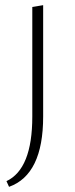

<svg xmlns="http://www.w3.org/2000/svg" viewBox="-20 -434 292 743"><path d="M105 17V-407L147 -414V17Q147 242 15 289L5 267Q105 220 105 17Z"/></svg>

Font: EauTest Light
Style: Regular
Weight: 300
Designer: Christian Thalmann (Catharsis Fonts)
Version: Version 0.001;PS 000.001;hotconv 1.0.88;makeotf.lib2.5.64775